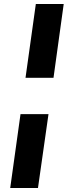

<svg xmlns="http://www.w3.org/2000/svg" viewBox="-20 -830 343 955"><path d="M296.9 -810.1 246.1 -442.9H106.9L158.2 -810.1ZM221.2 -262.2 168.9 105H30.8L82 -262.2Z"/></svg>

Font: Fira Sans Compressed
Style: Bold Italic
Weight: 700
Width: 3
Italic angle: -8°
Designer: Carrois Corporate & Edenspiekermann AG
Foundry: Carrois Corporate GbR & Edenspiekermann AG
Version: Version 4.203;PS 004.203;hotconv 1.0.88;makeotf.lib2.5.64775